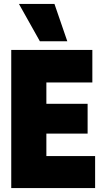

<svg xmlns="http://www.w3.org/2000/svg" viewBox="-20 -953 521 973"><path d="M37 0V-700H448V-535H215V-427H424V-276H215V-162H462V0ZM182 -744 76 -933H256L321 -744Z"/></svg>

Font: Georama SemiCondensed ExtraBold
Style: Regular
Weight: 800
Width: 4
Designer: Jean-Baptiste Levee
Foundry: Production Type
Version: Version 1.000